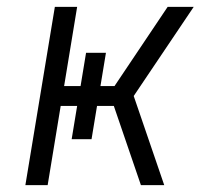

<svg xmlns="http://www.w3.org/2000/svg" viewBox="-20 -540 640 560"><path d="M459 0H391L312 -231H263L247 -134H189L205 -231H157L119 0H54L140 -520H205L167 -289H215L231 -386H289L273 -289H314L469 -520H545L370 -260Z"/></svg>

Font: Iosevka Aile Light Oblique
Style: Regular
Weight: 300
Italic angle: -9°
Designer: Belleve Invis
Foundry: Belleve Invis
Version: Version 31.1.0; ttfautohint (v1.8.4)